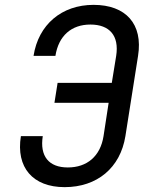

<svg xmlns="http://www.w3.org/2000/svg" viewBox="-20 -760 640 790"><path d="M246 10C379 10 475 -69 496 -200L548 -530C569 -661 498 -740 365 -740C234 -740 138 -659 118 -530H208C221 -613 274 -659 352 -659C431 -659 471 -613 458 -530L440 -419H217L204 -337H427L406 -200C393 -117 338 -71 259 -71C181 -71 143 -117 156 -200H66C45 -71 115 10 246 10Z"/></svg>

Font: JetBrains Mono
Style: Italic
Weight: 400
Italic angle: -9°
Monospace: yes
Designer: Philipp Nurullin, Konstantin Bulenkov
Foundry: JetBrains
Version: Version 2.305